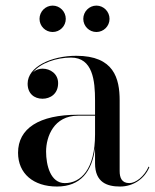

<svg xmlns="http://www.w3.org/2000/svg" viewBox="-20 -672 566 702"><path d="M284.5 -603C284.5 -576.5 306 -555 332.5 -555C359 -555 380.5 -576.5 380.5 -603C380.5 -629.5 359 -651.5 332.5 -651.5C306 -651.5 284.5 -629.5 284.5 -603ZM124.5 -603C124.5 -576.5 146 -555 172.5 -555C199 -555 220.5 -576.5 220.5 -603C220.5 -629.5 199 -651.5 172.5 -651.5C146 -651.5 124.5 -629.5 124.5 -603ZM265 -252.5C123 -252.5 46 -202.5 46 -113.5C46 -37.5 102 10 188.5 10C274.5 10 317 -45 327.5 -131.5V-75C327.5 -4.5 372 10 419 10C468 10 508.5 -19 526 -60.5L523.5 -63C507.5 -26.5 476 -2.5 453 -2.5C424.5 -2.5 417.5 -23 417.5 -46.5V-304.5C417.5 -385.5 396.5 -468 259 -468C168 -468 81 -428 81 -366C81 -330 105 -311 135.5 -311C163 -311 192.5 -328 192.5 -368C192.5 -402 164 -421 135.5 -421C123 -421 110.5 -416.5 101 -408C128 -441.5 186 -461.5 239.5 -461.5C319.5 -461.5 327.5 -376.5 327.5 -304.5V-252.5ZM217 -2.5C164.5 -2.5 148.5 -68 148.5 -118C148.5 -172.5 177 -249 265 -249H327.5V-180.5C327.5 -54.5 276.5 -2.5 217 -2.5Z"/></svg>

Font: Bodoni* 48pt
Style: Regular
Weight: 400
Version: Version 2.3